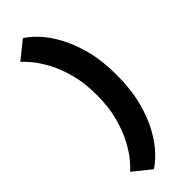

<svg xmlns="http://www.w3.org/2000/svg" viewBox="-291 -786 911 911"><g transform="rotate(-45 165.0 -330.5)"><path d="M171 -332Q171 -414 153.5 -477.5Q136 -541 111 -586.5Q86 -632 62 -660.5Q38 -689 25 -699L113 -770Q138 -756 171 -722Q204 -688 234.5 -633.5Q265 -579 285 -504Q305 -429 305 -332Q305 -235 285 -159Q265 -83 234.5 -28.5Q204 26 171 60Q138 94 113 109L25 38Q38 27 62 -1Q86 -29 111 -75Q136 -121 153.5 -185Q171 -249 171 -332Z"/></g></svg>

Font: Epunda Sans
Style: Bold
Weight: 700
Designer: Simon Atzbach
Foundry: typofactur
Version: Version 2.204; ttfautohint (v1.8.4.7-5d5b)